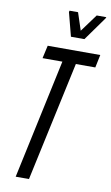

<svg xmlns="http://www.w3.org/2000/svg" viewBox="-97 -933 570 982"><g transform="rotate(10 188.0 -442.0)"><path d="M58 0 191 -621H88L103 -688H376L362 -621H261L127 0ZM212 -754 180 -877 182 -884H226L256 -793L323 -884H373L370 -877L282 -754Z"/></g></svg>

Font: Saira UltraCondensed Medium
Style: Italic
Weight: 500
Width: 1
Italic angle: -12°
Designer: Hector Gatti with collaboration of the Omnibus-Type team
Foundry: Omnibus-Type
Version: Version 1.101